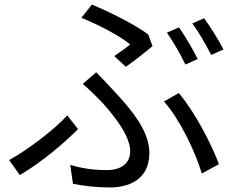

<svg xmlns="http://www.w3.org/2000/svg" viewBox="-20 -785 1040 842"><path d="M481 -539 532 -492C569 -518 626 -563 649 -583L630 -634C571 -678 460 -733 383 -765L337 -707C414 -676 508 -626 551 -590C536 -578 508 -557 481 -539ZM288 -62 300 21C345 30 399 37 463 37C535 37 635 9 635 -114C635 -204 569 -292 475 -391C452 -416 427 -443 402 -468L343 -417C371 -393 401 -364 423 -341C479 -280 551 -190 551 -122C551 -58 496 -39 450 -39C387 -39 339 -47 288 -62ZM865 -24 940 -65C908 -153 833 -296 764 -377L699 -340C768 -263 837 -119 865 -24ZM322 -219 275 -279C219 -217 102 -128 20 -83L67 -17C164 -75 264 -159 322 -219ZM765 -665 712 -642C739 -603 774 -543 793 -502L847 -526C827 -567 791 -628 765 -665ZM875 -705 823 -682C852 -645 884 -587 906 -544L960 -568C941 -605 903 -668 875 -705Z"/></svg>

Font: Source Han Sans TC
Style: Regular
Weight: 400
Designer: Ryoko NISHIZUKA 西塚涼子 (kana, bopomofo & ideographs); Paul D. Hunt (Latin, Greek & Cyrillic); Sandoll Communications 산돌커뮤니
Foundry: Adobe
Version: Version 2.002;hotconv 1.0.116;makeotfexe 2.5.65601